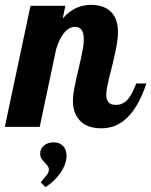

<svg xmlns="http://www.w3.org/2000/svg" viewBox="-58 -524 625 793"><path d="M269 -29.3Q243.2 -59.6 243.2 -106.9Q243.2 -129.4 248.8 -159.2Q254.4 -189 265.6 -235.8Q276.9 -283.7 282.5 -312.3Q288.1 -340.8 288.1 -361.8Q288.1 -413.1 252 -413.1Q226.6 -413.1 205.1 -386.2Q187 -363.3 173.8 -320.8L106 0H-38.1L67.9 -500H211.9L201.2 -448.2Q230.5 -481 264.2 -494.1Q289.1 -503.9 317.9 -503.9Q368.7 -503.9 397.9 -477.5Q429.2 -448.7 429.2 -391.1Q429.2 -356.4 416.5 -300.8Q413.1 -284.7 405.3 -252.4Q391.1 -198.2 384.8 -166Q380.9 -145.5 380.9 -132.8Q380.9 -112.8 389.9 -101.8Q398.9 -90.8 420.9 -90.8Q450.7 -90.8 471.2 -115.2Q486.8 -133.8 504.9 -179.2H546.9Q509.8 -69.3 453.1 -25.4Q413.1 5.9 360.8 5.9Q298.8 5.9 269 -29.3ZM109.9 229Q127 209.5 136.2 197.3Q144 186.5 144 176.8Q144 168.9 139.6 162.6Q135.3 156.2 126 146.5Q117.2 137.7 112.5 129.6Q107.9 121.6 107.9 110.8Q107.9 90.3 123.5 77.1Q139.2 64 164.1 64Q188 64 202.4 78.6Q216.8 93.3 216.8 119.1Q216.8 152.3 192.9 188.5Q168 224.6 129.9 249Z"/></svg>

Font: Pattaya
Style: Regular
Weight: 400
Designer: Pablo Impallari / Thai characters Designed by Thanarat Vachiruckul and Suppakit Chalermlarp
Foundry: Pablo Impallari
Version: Version 2.001